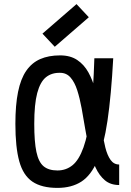

<svg xmlns="http://www.w3.org/2000/svg" viewBox="-20 -902 640 936"><path d="M561 -100V0Q519 0 491.5 -23Q464 -46 446 -85Q428 -124 416 -172.5Q404 -221 395.5 -273Q387 -325 378 -374Q369 -423 356.5 -462Q344 -501 324 -524Q304 -547 273 -547Q232 -548 204 -525.5Q176 -503 161.5 -448.5Q147 -394 147 -298Q147 -211 157.5 -161.5Q168 -112 192.5 -91.5Q217 -71 260 -71Q302 -71 333.5 -96.5Q365 -122 387 -183.5Q409 -245 422 -351Q435 -457 440 -618H532Q522 -435 504 -313.5Q486 -192 455 -119.5Q424 -47 376.5 -16.5Q329 14 260 14Q183 14 138 -16.5Q93 -47 74 -115.5Q55 -184 55 -298Q55 -390 68 -454Q81 -518 108 -557Q135 -596 176 -614Q217 -632 273 -632Q323 -632 356.5 -609.5Q390 -587 411 -549Q432 -511 444.5 -464Q457 -417 464 -366Q471 -315 477.5 -268Q484 -221 493.5 -183Q503 -145 519 -122.5Q535 -100 561 -100ZM247 -674 187 -738 353 -882 413 -818Z"/></svg>

Font: Victor Mono SemiBold
Style: Regular
Weight: 600
Monospace: yes
Designer: Rune Bjørnerås
Version: Version 1.561;gftools[0.9.30]